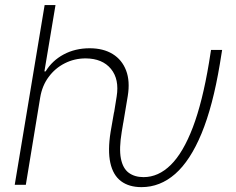

<svg xmlns="http://www.w3.org/2000/svg" viewBox="-20 -748 957 777"><path d="M39.6 0 160.6 -727.5H204.6L159.7 -459H164.6Q190.9 -502.4 237.5 -527.6Q284.2 -552.7 342.8 -552.7Q397.9 -552.7 435.8 -529.5Q473.6 -506.3 490.2 -463.1Q506.8 -419.9 497.1 -359.9L479 -251.5H435.1L452.1 -357.4Q463.4 -427.2 429 -469.2Q394.5 -511.2 326.7 -511.7Q281.2 -511.7 242.2 -491.9Q203.1 -472.2 176.8 -436.5Q150.4 -400.9 142.6 -353L84.5 0ZM552.7 9.3Q502 9.3 469.7 -14.9Q437.5 -39.1 426.5 -88.9Q415.5 -138.7 427.7 -214.8L441.4 -293.5H485.8L472.7 -214.8Q461.4 -147 469.2 -106.7Q477.1 -66.4 501 -48.8Q524.9 -31.2 561 -31.2Q621.1 -31.2 671.1 -80.6Q721.2 -129.9 760.3 -232.4Q799.3 -335 825.7 -493.7L834 -545.9H878.9L869.6 -488.3Q841.3 -318.4 795.7 -208Q750 -97.7 689 -44.2Q627.9 9.3 552.7 9.3Z"/></svg>

Font: Inter 18pt ExtraLight
Style: Italic
Weight: 250
Italic angle: -9.3988°
Designer: Rasmus Andersson
Foundry: rsms
Version: Version 4.001;git-66647c0bb